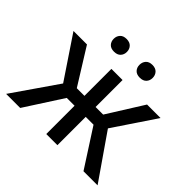

<svg xmlns="http://www.w3.org/2000/svg" viewBox="-167 -906 1101 1101"><g transform="rotate(45 383.0 -355.5)"><path d="M489.7 -229.5H426.3V0H335.9V-229.5H272.5L124.5 0H10.3L199.2 -273.4L28.3 -528.3H137.7L273.9 -309.6H335.9V-528.3H426.3V-309.6H487.8L625 -528.3H734.4L563 -272.9L752 0H637.7ZM223.1 -659.7Q223.1 -681.6 236.6 -696.5Q250 -711.4 276.4 -711.4Q302.7 -711.4 316.4 -696.5Q330.1 -681.6 330.1 -659.7Q330.1 -637.7 316.4 -623Q302.7 -608.4 276.4 -608.4Q250 -608.4 236.6 -623Q223.1 -637.7 223.1 -659.7ZM433.1 -658.7Q433.1 -680.7 446.5 -695.8Q460 -710.9 486.3 -710.9Q512.7 -710.9 526.4 -695.8Q540 -680.7 540 -658.7Q540 -636.7 526.4 -622.1Q512.7 -607.4 486.3 -607.4Q460 -607.4 446.5 -622.1Q433.1 -636.7 433.1 -658.7Z"/></g></svg>

Font: Mardoto
Style: Regular
Weight: 400
Designer: Christian Robertson, Vahan Hovhannisyan
Foundry: Google
Version: Version 1.000